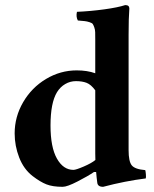

<svg xmlns="http://www.w3.org/2000/svg" viewBox="-20 -718 601 748"><path d="M351.6 -94.7Q351.1 -103.5 351.1 -120.1V-366.2Q334.5 -388.7 317.4 -395.3Q300.3 -401.9 275.9 -401.9Q253.4 -401.9 234.1 -390.6Q214.8 -379.4 202.1 -358.9Q176.8 -317.4 176.8 -229Q176.8 -144.5 201.7 -100.3Q226.6 -56.2 266.1 -56.2Q275.9 -56.2 306.4 -69.3Q336.9 -82.5 351.6 -94.7ZM354.5 -47.9H346.2Q322.3 -31.7 282 -11Q241.7 9.8 224.1 9.8Q185.1 9.8 160.9 0.2Q136.7 -9.3 106.9 -32.2Q72.3 -59.1 54.7 -104.5Q37.1 -149.9 37.1 -198.2Q37.1 -263.2 70.3 -320.1Q103.5 -377 159.4 -410.4Q215.3 -443.8 278.8 -443.8Q319.8 -443.8 351.1 -432.6V-563Q351.1 -582 350.8 -592.3Q350.6 -602.5 347.2 -611.8Q343.8 -621.1 341.1 -624.8Q338.4 -628.4 328.6 -631.6Q318.8 -634.8 310.3 -635.7Q301.8 -636.7 283.2 -638.2Q275.4 -652.8 279.8 -671.9Q333 -674.3 386.5 -681.6Q439.9 -689 467.8 -698.2Q483.9 -698.2 483.9 -685.1Q481 -647.9 481 -583V-132.8Q481 -89.4 493.2 -74Q505.4 -58.6 545.9 -55.2Q547.4 -50.3 548.3 -39.1Q549.3 -27.8 547.9 -22.9Q466.8 -12.7 381.8 9.8Q360.4 9.8 358.9 -6.8Q356.4 -24.4 354.5 -47.9Z"/></svg>

Font: Linux Libertine G
Style: Bold
Weight: 700
Designer: Philipp H. Poll
Foundry: Philipp H. Poll
Version: Version 5.0.3